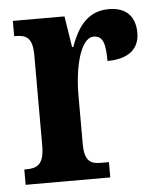

<svg xmlns="http://www.w3.org/2000/svg" viewBox="-45 -586 521 626"><g transform="rotate(-5 216.0 -273.5)"><path d="M14 0H291V-50H265C233 -50 211 -58 211 -117V-277C211 -364 233 -462 277 -462C308 -462 315 -434 315 -379C381 -379 420 -407 420 -462C420 -512 394 -547 334 -547C269 -547 233 -505 208 -434H204L188 -536H19V-486H22C58 -486 79 -477 79 -418V-122C79 -59 55 -50 18 -50H14Z"/></g></svg>

Font: Noto Serif Devanagari ExtraCondensed
Style: Bold
Weight: 700
Width: 2
Designer: Universal Thirst, Indian Type Foundry and the Monotype Design Team
Foundry: Monotype Imaging Inc.
Version: Version 2.004